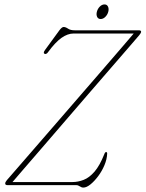

<svg xmlns="http://www.w3.org/2000/svg" viewBox="-20 -837 658 868"><path d="M325 0H14.5Q3.5 0 3.5 -7.5Q3.5 -13.5 11 -22.5Q19.5 -32 51.2 -68.8Q83 -105.5 130.5 -160.2Q178 -215 233.5 -279Q289 -343 345.2 -408Q401.5 -473 451 -530.2Q500.5 -587.5 536 -628.8Q571.5 -670 584.5 -685.5H312.5Q286 -685.5 258 -665.8Q230 -646 197 -601Q194 -596 189 -593.8Q184 -591.5 181 -594Q174 -598 183.5 -611L248.5 -700Q260 -715 267.5 -715Q276.5 -715 287.5 -707.5Q298.5 -700 317.5 -700H607.5Q618.5 -700 618 -692.5Q617.5 -688 609.5 -678Q601.5 -668.5 569.8 -631.8Q538 -595 490.8 -540.5Q443.5 -486 388.2 -422Q333 -358 277 -293Q221 -228 171.5 -170.5Q122 -113 86.2 -71.8Q50.5 -30.5 36.5 -14H307.5Q333 -14 358.5 -24Q384 -34 407.5 -61.2Q431 -88.5 451.5 -140Q455 -150 460 -149.5Q464.5 -149.5 464.5 -142.5Q463.5 -117 452.2 -90.2Q441 -63.5 423.8 -40.5Q406.5 -17.5 388.8 -3.2Q371 11 357 11Q348.5 11 340.8 5.5Q333 0 325 0ZM435 -751Q423.5 -751 419 -761Q414.5 -771 418 -784Q421.5 -797.5 431.2 -807.2Q441 -817 452.5 -817Q463.5 -817 468.2 -807.2Q473 -797.5 469.5 -784Q466 -770.5 456.2 -760.8Q446.5 -751 435 -751Z"/></svg>

Font: Fraunces 144pt S050 Thin
Style: Italic
Weight: 100
Italic angle: -16°
Version: Version 1.000; ttfautohint (v1.8.3)